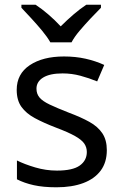

<svg xmlns="http://www.w3.org/2000/svg" viewBox="-20 -786 519 816"><path d="M434 -148Q434 -96 408 -61Q382 -26 334 -8Q286 10 220 10Q164 10 123.5 1Q83 -8 52 -24V-104Q84 -88 129.5 -74.5Q175 -61 222 -61Q289 -61 319 -82.5Q349 -104 349 -140Q349 -160 338 -176Q327 -192 298.5 -208Q270 -224 217 -244Q165 -264 128 -284Q91 -304 71 -332Q51 -360 51 -404Q51 -472 106.5 -509Q162 -546 252 -546Q301 -546 343.5 -536.5Q386 -527 423 -510L393 -440Q359 -454 322 -464Q285 -474 246 -474Q192 -474 163.5 -456.5Q135 -439 135 -409Q135 -387 148 -371.5Q161 -356 191.5 -341.5Q222 -327 273 -307Q324 -288 360 -268Q396 -248 415 -219.5Q434 -191 434 -148ZM194 -606Q181 -629 159 -655.5Q137 -682 113 -708Q89 -734 71 -753V-766H131Q157 -749 185 -725Q213 -701 238 -674Q265 -701 293 -725Q321 -749 347 -766H409V-753Q390 -734 365.5 -708Q341 -682 318.5 -655.5Q296 -629 284 -606Z"/></svg>

Font: Noto Sans Georgian
Style: Regular
Weight: 400
Designer: Monotype Design Team, Akaki Razmadze
Foundry: Google LLC
Version: Version 2.002